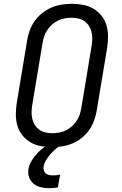

<svg xmlns="http://www.w3.org/2000/svg" viewBox="-20 -763 640 1006"><path d="M254 8Q223 8 193.5 2.5Q164 -3 139.5 -17.5Q115 -32 97 -54.5Q79 -77 71 -105Q63 -133 63 -163.5Q63 -194 68 -225L122 -550Q126 -576 135.5 -602.5Q145 -629 161 -652Q177 -675 200 -693.5Q223 -712 248.5 -723Q274 -734 301.5 -738.5Q329 -743 355 -743Q386 -743 415.5 -737.5Q445 -732 469.5 -717.5Q494 -703 512 -680.5Q530 -658 538 -630Q546 -602 546 -571.5Q546 -541 541 -510L487 -185Q483 -159 473.5 -132.5Q464 -106 448 -83Q432 -60 409.5 -41.5Q387 -23 361 -12Q335 -1 307.5 3.5Q280 8 254 8ZM254 -65Q272 -65 290.5 -68.5Q309 -72 325.5 -80Q342 -88 356 -100.5Q370 -113 381 -129Q392 -145 397.5 -162Q403 -179 406 -197L460 -522Q463 -541 463.5 -559.5Q464 -578 459.5 -595.5Q455 -613 446 -627.5Q437 -642 422.5 -652Q408 -662 390.5 -666Q373 -670 355 -670Q337 -670 318.5 -666.5Q300 -663 283.5 -655Q267 -647 253 -634.5Q239 -622 228 -606Q217 -590 211.5 -573Q206 -556 203 -538L149 -213Q146 -194 145.5 -175.5Q145 -157 149.5 -139.5Q154 -122 163 -107.5Q172 -93 186.5 -83Q201 -73 218.5 -69Q236 -65 254 -65ZM238 223Q216 223 194 218Q172 213 156.5 200Q141 187 133 167Q125 147 129 124Q132 105 141.5 87Q151 69 164.5 52.5Q178 36 193.5 22.5Q209 9 227 -2L238 -8H298L297 0Q281 9 267 21.5Q253 34 241.5 48Q230 62 220.5 78Q211 94 208 111Q207 121 210 130.5Q213 140 220.5 146Q228 152 237.5 154Q247 156 258 156Q267 156 276 155Q285 154 295 152L283 219Q272 221 260.5 222Q249 223 238 223Z"/></svg>

Font: Iosevka Plex Etoile
Style: Italic
Weight: 400
Italic angle: -9°
Designer: Belleve Invis
Foundry: Belleve Invis
Version: Version 25.1.1; ttfautohint (v1.8.4)